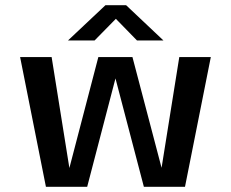

<svg xmlns="http://www.w3.org/2000/svg" viewBox="-20 -720 890 740"><path d="M534.5 0 403.5 -500H490.5L622 0ZM157 0 57.5 -500H179L259 0ZM228.5 0 359 -500H446.5L316 0ZM591 0 671 -500H792.5L693 0ZM242 -564 386.5 -700H466L610 -564H508L426.5 -647.5L344.5 -564Z"/></svg>

Font: Trispace Thin Medium
Style: Regular
Weight: 500
Version: Version 1.210